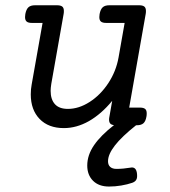

<svg xmlns="http://www.w3.org/2000/svg" viewBox="-20 -471 640 722"><path d="M531.7 -44.9Q531.7 -37.6 530.8 -33.2Q527.8 -15.1 519.5 -7.6Q511.2 0 494.6 0H491.7Q437.5 43 411.9 76.2Q386.2 109.4 386.2 135.3Q386.2 149.4 394.5 156.7Q402.8 164.1 418 164.1Q442.9 164.1 472.2 159.2L476.1 158.7Q495.6 158.7 495.6 190.9Q495.6 200.7 491.2 206.8Q486.8 212.9 477.5 216.3Q459 222.7 436 226.6Q413.1 230.5 390.1 230.5Q351.6 230.5 329.8 208.7Q308.1 187 308.1 151.4Q308.1 112.3 333.5 75.2Q358.9 38.1 408.7 -0.5Q398.9 -1.5 394.5 -6.6Q390.1 -11.7 390.1 -21Q390.1 -26.9 391.6 -33.2L401.9 -91.8Q360.8 -42 314.5 -15.6Q268.1 10.7 220.2 10.7Q162.1 10.7 128.9 -23.7Q95.7 -58.1 95.7 -116.2Q95.7 -135.7 99.1 -153.3L140.1 -384.8H100.1Q86.4 -384.8 80.3 -389.9Q74.2 -395 74.2 -406.7Q74.2 -409.2 75.2 -418Q78.6 -436 86.9 -443.6Q95.2 -451.2 111.8 -451.2H194.3Q208 -451.2 214.1 -446.3Q220.2 -441.4 220.2 -429.7Q220.2 -422.4 219.2 -418L172.9 -155.8Q170.4 -140.1 170.4 -129.4Q170.4 -97.2 186.5 -79.3Q202.6 -61.5 235.4 -61.5Q276.4 -61.5 317.1 -87.6Q357.9 -113.8 387.2 -158.2Q416.5 -202.6 425.8 -254.9L448.7 -384.8H379.4Q365.7 -384.8 359.6 -389.9Q353.5 -395 353.5 -406.7Q353.5 -409.2 354.5 -418Q357.9 -436 366.2 -443.6Q374.5 -451.2 391.1 -451.2H502.9Q516.6 -451.2 522.7 -446.3Q528.8 -441.4 528.8 -429.7Q528.8 -422.4 527.8 -418L465.8 -66.4H505.9Q519.5 -66.4 525.6 -61.5Q531.7 -56.6 531.7 -44.9Z"/></svg>

Font: Courier Prime
Style: Italic
Weight: 400
Italic angle: -10°
Designer: Alan Dague-Greene
Foundry: Quote-Unquote Apps
Version: Version 3.018